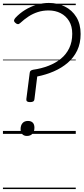

<svg xmlns="http://www.w3.org/2000/svg" viewBox="-20 -910 568 1305"><path d="M184 -216Q171 -216 164.5 -220.5Q158 -225 159 -236L182 -415Q183 -425 189 -429.5Q195 -434 205 -436Q261 -444 309 -462.5Q357 -481 393.5 -510.5Q430 -540 450.5 -582.5Q471 -625 471 -680Q471 -732 449.5 -767Q428 -802 392 -820.5Q356 -839 310 -839Q271 -839 237 -828Q203 -817 174 -798Q145 -779 118 -754Q109 -745 100.5 -746Q92 -747 84 -755Q74 -764 75.5 -772Q77 -780 85 -789Q114 -820 150.5 -842.5Q187 -865 228.5 -877.5Q270 -890 312 -890Q372 -890 421 -865.5Q470 -841 499 -794Q528 -747 528 -679Q528 -615 504.5 -566.5Q481 -518 440 -483Q399 -448 346 -425Q293 -402 233 -390L214 -235Q213 -225 206 -220.5Q199 -216 184 -216ZM163 14Q143 14 131.5 2Q120 -10 120 -32Q120 -58 133 -73Q146 -88 170 -88Q191 -88 202.5 -76.5Q214 -65 214 -42Q214 -17 201 -1.5Q188 14 163 14ZM0 365H495V375H0ZM0 -20H495V0H0ZM0 -505H495V-500H0ZM0 -885H495V-875H0Z"/></svg>

Font: Playwrite GB S Guides
Style: Italic
Weight: 400
Italic angle: -7.01216°
Designer: Veronika Burian, José Scaglione
Foundry: TypeTogether
Version: Version 1.002